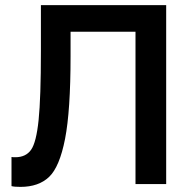

<svg xmlns="http://www.w3.org/2000/svg" viewBox="-20 -720 760 751"><path d="M25 8V-106Q28 -105 40 -105Q81 -105 101.5 -134Q122 -163 131 -250.5Q140 -338 140 -520V-700H630V0H510V-596H256V-500Q256 -287 234.5 -177Q213 -67 172 -28Q131 11 60 11Q36 11 25 8Z"/></svg>

Font: .
Style: 
Weight: 500
Designer: A.Korolkova, Vitaly Kuzmin
Foundry: ParaType Ltd
Version: Version 1.000; Glyphs 3.2, build 3192.0